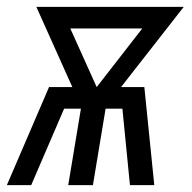

<svg xmlns="http://www.w3.org/2000/svg" viewBox="-41 -540 561 560"><path d="M-21 0 102 -286H170L65 -520H495L312 -286H380L409 0H338L316 -223H267L230 0H158L195 -223H146L50 0ZM241 -286 374 -457H164Z"/></svg>

Font: Iosevka
Style: Italic
Weight: 400
Italic angle: -9°
Monospace: yes
Designer: Belleve Invis
Foundry: Belleve Invis
Version: Version 32.5.0; ttfautohint (v1.8.4)